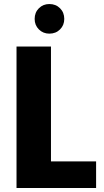

<svg xmlns="http://www.w3.org/2000/svg" viewBox="-20 -933 517 953"><path d="M233 -702V-132H457V0H62V-702ZM225 -766Q194 -766 173 -787Q152 -808 152 -839Q152 -871 173 -892Q194 -913 225 -913Q257 -913 278 -892Q299 -871 299 -839Q299 -808 278 -787Q257 -766 225 -766Z"/></svg>

Font: SVN-Poppins
Style: Bold
Weight: 700
Designer: Ninad Kale (Devanagari), Jonny Pinhorn (Latin)
Foundry: Indian Type Foundry
Version: Version 3.200;PS 1.000;hotconv 16.6.54;makeotf.lib2.5.65590